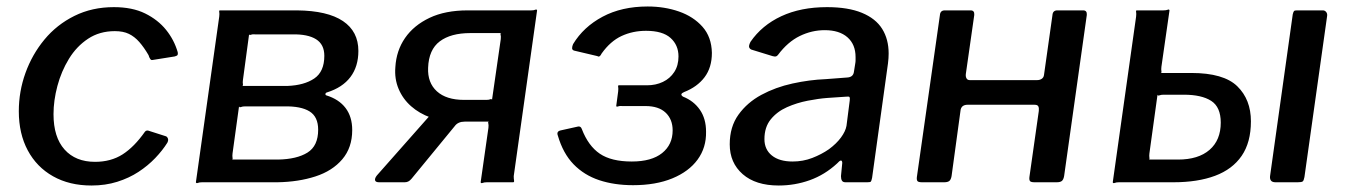

<svg xmlns="http://www.w3.org/2000/svg" viewBox="-20 -562 4153 592"><path d="M331 -540Q388 -540 427.5 -520.5Q467 -501 492 -470Q517 -439 528 -401Q529 -395 527.5 -392.5Q526 -390 519 -388L450 -377Q446 -376 443 -380.5Q440 -385 438 -392Q424 -416 409.5 -432.5Q395 -449 377.5 -457.5Q360 -466 334 -466Q287 -466 251.5 -442.5Q216 -419 192.5 -380.5Q169 -342 157 -297Q145 -252 145 -210Q145 -139 179 -101Q213 -63 273 -63Q322 -63 358 -86Q394 -109 427 -156Q432 -162 441 -158L491 -142Q495 -141 497.5 -135.5Q500 -130 496 -122Q481 -98 458.5 -74.5Q436 -51 407 -32Q378 -13 341.5 -1.5Q305 10 262 10Q194 10 143.5 -18.5Q93 -47 65.5 -98.5Q38 -150 38 -219Q38 -280 58.5 -337Q79 -394 117 -440Q155 -486 209.5 -513Q264 -540 331 -540Z M584 0 656 -511Q657 -520 656 -525Q655 -530 658 -530H896Q990 -529 1037.5 -497Q1085 -465 1085 -405Q1085 -357 1060.5 -324.5Q1036 -292 988 -277Q984 -276 983.5 -272.5Q983 -269 986 -268Q1025 -256 1045.5 -229Q1066 -202 1066 -161Q1066 -107 1035.5 -71Q1005 -35 952.5 -18Q900 -1 835 0H603Q595 0 590 2Q585 4 584 0ZM837 -70Q895 -71 928 -91.5Q961 -112 961 -162Q961 -202 934.5 -218.5Q908 -235 856 -234H736Q728 -234 723 -232Q718 -230 717 -234L697 -89Q696 -81 697 -75.5Q698 -70 695 -70ZM866 -297Q918 -299 949 -320Q980 -341 980 -390Q980 -425 954.5 -441Q929 -457 881 -456H767Q759 -457 754 -455Q749 -453 748 -456L729 -315Q728 -308 729 -302.5Q730 -297 726 -297Z M1462 0 1486 -168Q1487 -177 1485.5 -182Q1484 -187 1488 -187H1384Q1343 -187 1308 -199.5Q1273 -212 1247.5 -234.5Q1222 -257 1209 -288Q1196 -319 1199 -355Q1202 -406 1229 -445Q1256 -484 1304.5 -507Q1353 -530 1422 -530H1618Q1626 -530 1630.5 -532Q1635 -534 1636 -530L1564 -19Q1564 -11 1565 -5.5Q1566 0 1562 0H1481Q1473 0 1468 2Q1463 4 1462 0ZM1149 0Q1138 0 1136.5 -6Q1135 -12 1142 -21L1325 -228L1413 -187Q1392 -187 1382 -173L1249 -11Q1244 -5 1239 -2.5Q1234 0 1228 0ZM1411 -254H1479Q1488 -254 1492 -256Q1496 -258 1497 -254L1524 -441Q1525 -450 1523.5 -455Q1522 -460 1526 -460H1430Q1370 -460 1336 -434.5Q1302 -409 1300 -353Q1298 -307 1327 -280.5Q1356 -254 1411 -254Z M1932 9Q1874 9 1827.5 -6.5Q1781 -22 1748.5 -55.5Q1716 -89 1700 -144Q1695 -157 1709 -160L1763 -172Q1771 -173 1774 -164Q1794 -112 1829.5 -88Q1865 -64 1928 -64Q1989 -64 2021.5 -90Q2054 -116 2054 -160Q2054 -194 2032.5 -214.5Q2011 -235 1970 -235H1899Q1891 -236 1886 -234Q1881 -232 1880 -235L1886 -280Q1887 -289 1886 -294Q1885 -299 1888 -299H1975Q2002 -299 2024 -309.5Q2046 -320 2059 -340Q2072 -360 2072 -388Q2072 -423 2047.5 -445Q2023 -467 1972 -467Q1931 -467 1896.5 -451Q1862 -435 1835 -397Q1829 -384 1822 -389L1750 -406Q1744 -408 1744 -413.5Q1744 -419 1747 -426Q1779 -479 1838 -510.5Q1897 -542 1977 -542Q2029 -542 2073.5 -526.5Q2118 -511 2146 -479.5Q2174 -448 2175 -399Q2175 -354 2152.5 -324Q2130 -294 2089 -278Q2082 -275 2081 -271.5Q2080 -268 2086 -264Q2119 -251 2138 -223.5Q2157 -196 2157 -156Q2158 -107 2131 -70Q2104 -33 2053 -12Q2002 9 1932 9Z M2561 -58Q2523 -23 2477 -6.5Q2431 10 2381 10Q2310 10 2270 -25Q2230 -60 2230 -117Q2230 -171 2257 -208.5Q2284 -246 2327.5 -269.5Q2371 -293 2423.5 -304.5Q2476 -316 2526 -318L2592 -323Q2611 -324 2613 -341L2617 -366Q2618 -371 2618 -376Q2618 -381 2618 -386Q2618 -425 2593 -447Q2568 -469 2523 -469Q2483 -469 2446 -451Q2409 -433 2379 -393Q2376 -389 2372.5 -388Q2369 -387 2362 -389L2297 -409Q2292 -411 2290 -416Q2288 -421 2294 -433Q2329 -484 2389 -512Q2449 -540 2530 -540Q2595 -540 2637.5 -522.5Q2680 -505 2700 -473Q2720 -441 2720 -397Q2720 -390 2719.5 -382.5Q2719 -375 2718 -367L2669 -14Q2667 -4 2665 -2Q2663 0 2654 0H2587Q2579 0 2576 -5Q2573 -10 2573 -19L2577 -60Q2576 -75 2561 -58ZM2600 -252Q2601 -260 2599.5 -262.5Q2598 -265 2590 -264L2531 -260Q2504 -258 2470.5 -251.5Q2437 -245 2406.5 -231.5Q2376 -218 2356.5 -194Q2337 -170 2337 -133Q2337 -101 2360 -82.5Q2383 -64 2424 -64Q2456 -64 2484.5 -75Q2513 -86 2536 -102Q2559 -119 2573 -138Q2587 -157 2590 -174Z M2823 0Q2812 0 2809 -3.5Q2806 -7 2807 -16L2878 -515Q2879 -530 2893 -530H2973Q2985 -530 2984 -516L2958 -334Q2957 -326 2960 -320.5Q2963 -315 2970 -315H3178Q3186 -315 3192 -319Q3198 -323 3199 -331L3225 -515Q3226 -530 3240 -530H3320Q3332 -530 3331 -516L3261 -19Q3259 -8 3254 -4Q3249 0 3238 0H3170Q3159 0 3156 -3.5Q3153 -7 3154 -16L3183 -220Q3184 -229 3181.5 -234Q3179 -239 3170 -239H2963Q2955 -239 2949.5 -235.5Q2944 -232 2942 -224L2914 -19Q2912 -8 2907 -4Q2902 0 2891 0Z M3411 0 3483 -511Q3484 -520 3483 -525Q3482 -530 3485 -530H3567Q3576 -530 3580.5 -532Q3585 -534 3586 -530L3561 -356Q3560 -348 3561 -342.5Q3562 -337 3559 -337H3653Q3753 -337 3795 -296Q3837 -255 3837 -188Q3837 -123 3808.5 -81.5Q3780 -40 3726.5 -20Q3673 0 3598 0H3430Q3422 0 3417 2Q3412 4 3411 0ZM3522 -70H3612Q3675 -70 3709.5 -100Q3744 -130 3744 -184Q3744 -232 3714.5 -251Q3685 -270 3630 -270H3568Q3560 -270 3555 -268Q3550 -266 3549 -270L3524 -89Q3523 -81 3524 -75.5Q3525 -70 3522 -70ZM4072 -513 4002 -16Q4000 -5 3996.5 -2.5Q3993 0 3981 0H3913Q3903 0 3899 -5Q3895 -10 3896 -19L3966 -518Q3968 -526 3970 -528Q3972 -530 3979 -530H4059Q4065 -530 4069 -525Q4073 -520 4072 -513Z"/></svg>

Font: Libre Franklin Medium
Style: Italic
Weight: 500
Italic angle: -8°
Designer: Pablo Impallari, Rodrigo Fuenzalida, Nhung Nguyen
Foundry: Impallari Type
Version: Version 3.000